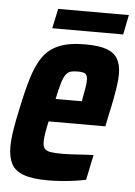

<svg xmlns="http://www.w3.org/2000/svg" viewBox="-49 -681 511 728"><g transform="rotate(5 206.0 -317.5)"><path d="M160 8Q102 8 68.5 -4Q35 -16 21.5 -41.5Q8 -67 8 -106Q8 -135 14 -172Q20 -209 30 -254Q44 -322 59 -371.5Q74 -421 96.5 -453.5Q119 -486 157.5 -502Q196 -518 256 -518Q309 -518 338.5 -507.5Q368 -497 381 -474.5Q394 -452 394 -416Q394 -397 390.5 -372.5Q387 -348 381.5 -319Q376 -290 368 -255L360 -215H144Q138 -188 135 -169Q132 -150 132 -136Q132 -119 139 -110.5Q146 -102 162.5 -99.5Q179 -97 207 -97Q219 -97 239 -98Q259 -99 281.5 -100.5Q304 -102 325 -103L305 -7Q288 -3 263.5 0.5Q239 4 212.5 6Q186 8 160 8ZM163 -302H263L265 -315Q270 -339 272.5 -355.5Q275 -372 275 -383Q275 -396 271 -402.5Q267 -409 258.5 -411Q250 -413 237 -413Q220 -413 209.5 -409.5Q199 -406 191.5 -395Q184 -384 177.5 -362Q171 -340 163 -302ZM127 -568 143 -643H412L397 -568Z"/></g></svg>

Font: Saira Condensed
Style: Bold Italic
Weight: 700
Width: 3
Italic angle: -12°
Designer: Hector Gatti with collaboration of the Omnibus-Type team
Foundry: Omnibus-Type
Version: Version 1.101